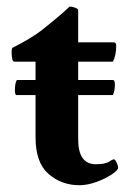

<svg xmlns="http://www.w3.org/2000/svg" viewBox="-20 -545 396 572"><path d="M216.8 6.8Q163.1 6.8 124.5 -26.9Q85.9 -60.5 85.9 -135.7V-261.7H29.3Q24.4 -261.7 24.4 -276.4Q24.4 -297.9 30.3 -306.6H85.9V-361.3H22.5Q14.6 -361.3 14.6 -391.6Q14.6 -398.4 16.6 -402.3Q43.9 -416 65.9 -429.2Q87.9 -442.4 104.5 -455.1Q147.5 -489.3 167 -506.8Q186.5 -524.4 187.5 -525.4Q195.3 -525.4 204.1 -522Q212.9 -518.6 212.9 -514.6V-418.9H318.4Q326.2 -418.9 326.2 -409.2Q326.2 -379.9 316.4 -361.3H212.9V-306.6H316.4Q322.3 -306.6 322.3 -293Q322.3 -275.4 316.4 -261.7H212.9V-129.9Q212.9 -55.7 265.6 -55.7Q293 -55.7 304.2 -63Q315.4 -70.3 319.3 -70.3Q323.2 -70.3 327.6 -60.5Q332 -50.8 332 -45.9Q332 -38.1 313 -25.4Q293.9 -12.7 267.1 -2.9Q240.2 6.8 216.8 6.8Z"/></svg>

Font: Crimson Text
Style: Bold
Weight: 700
Designer: Sebastian Kosch
Foundry: Sebastian Kosch
Version: Version 1.100